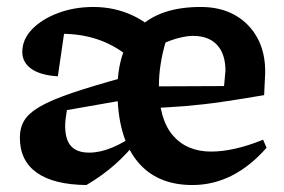

<svg xmlns="http://www.w3.org/2000/svg" viewBox="-20 -520 816 551"><path d="M532 11Q428 11 372.5 -59Q317 -129 317 -261Q317 -379 377.5 -439.5Q438 -500 556 -500Q613 -500 654.5 -476.5Q696 -453 719 -410.5Q742 -368 741 -310L738 -247Q674 -236 619.5 -228Q565 -220 511 -215.5Q457 -211 394 -209L395 -272L623 -273L627 -317Q627 -365 603 -391Q579 -417 534 -417Q518 -417 497 -412Q476 -407 455 -398Q446 -368 441 -336Q436 -304 436 -273Q436 -178 476 -131.5Q516 -85 586 -85Q618 -85 655.5 -93.5Q693 -102 735 -119L745 -96Q651 11 532 11ZM228 11Q134 10 85.5 -24.5Q37 -59 37 -125Q37 -153 49.5 -174Q62 -195 94.5 -214Q127 -233 187.5 -253.5Q248 -274 343 -300V-234L172 -204Q170 -192 168.5 -180.5Q167 -169 167 -159Q167 -119 184 -100.5Q201 -82 236 -82Q267 -82 302 -96.5Q337 -111 374 -138L379 -122Q346 -80 310 -48Q274 -16 228 11ZM347 -359Q268 -423 157 -423Q125 -423 92 -415L168 -452L146 -301Q96 -304 70 -322.5Q44 -341 44 -371Q44 -407 72 -436Q100 -465 146.5 -482.5Q193 -500 248 -500Q308 -500 360 -476Q412 -452 449 -406Z"/></svg>

Font: Piazzolla 24pt
Style: Bold
Weight: 700
Designer: Juan Pablo del Peral
Foundry: Huerta Tipografica
Version: Version 2.005